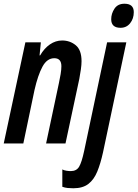

<svg xmlns="http://www.w3.org/2000/svg" viewBox="-25 -769 737 1029"><path d="M-5 0 111 -542H194L187 -472H190Q212 -510 242.5 -531Q273 -552 308 -552Q350 -552 381 -526.5Q412 -501 412 -441Q412 -422 408.5 -397.5Q405 -373 400 -346L326 0H222L291 -325Q296 -348 300 -372Q304 -396 304 -414Q304 -457 266 -457Q227 -457 202.5 -411.5Q178 -366 160 -287L100 0ZM621 -620Q571 -620 571 -666Q571 -696 588.5 -722.5Q606 -749 642 -749Q692 -749 692 -704Q692 -669 672.5 -644.5Q653 -620 621 -620ZM368 240Q352 240 337.5 238.5Q323 237 309 232V139Q318 144 331 146Q344 148 354 148Q385 148 399 124.5Q413 101 426 40L549 -542H652L527 48Q514 107 496.5 150Q479 193 449 216.5Q419 240 368 240Z"/></svg>

Font: Noto Sans ExtraCondensed SemiBold
Style: Italic
Weight: 600
Width: 2
Italic angle: -12°
Designer: Monotype Design Team
Foundry: Monotype Imaging Inc.
Version: Version 2.013; ttfautohint (v1.8.4.7-5d5b)